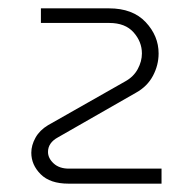

<svg xmlns="http://www.w3.org/2000/svg" viewBox="-20 -720 469 460"><path d="M144 -280Q100 -280 77.5 -302.5Q55 -325 55 -354Q55 -372 65 -390Q75 -408 95 -420L280 -525Q300 -536 310 -554.5Q320 -573 320 -592Q320 -620 300 -642.5Q280 -665 242 -665H78V-700H241Q298 -700 329 -667Q360 -634 360 -592Q360 -564 346.5 -538.5Q333 -513 306 -498L119 -391Q95 -378 95 -356Q95 -341 108.5 -328.5Q122 -316 145 -316H367V-280Z"/></svg>

Font: MuseoModerno ExtraLight
Style: Regular
Weight: 200
Designer: Pablo Cosgaya, Héctor Gatti, Marcela Romero, and the Authors of The MuseoModerno Project.
Foundry: Omnibus-Type Team
Version: Version 1.001